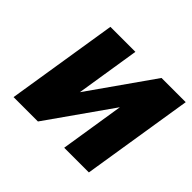

<svg xmlns="http://www.w3.org/2000/svg" viewBox="-126 -693 858 858"><g transform="rotate(45 303.0 -264.0)"><path d="M46 0H200L414 -304L366 0H522L606 -528H453L240 -225L288 -528H130Z"/></g></svg>

Font: Aerodynamic
Style: BdObl
Weight: 500
Designer: Google
Version: Version 2.000980; 2014